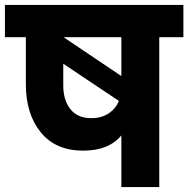

<svg xmlns="http://www.w3.org/2000/svg" viewBox="-37 -760 765 780"><path d="M708 -609H610V0H456V-210Q405 -148 301 -148Q189 -148 128.5 -222.5Q68 -297 68 -418V-609H-17V-740H708ZM456 -609H221L456 -451ZM334 -280Q375 -280 404 -299Q433 -318 446 -350L220 -501V-413Q220 -353 249 -316.5Q278 -280 334 -280Z"/></svg>

Font: MSTAGE
Style: Bold
Weight: 700
Designer: Ninad Kale (Devanagari), Jonny Pinhorn (Latin)
Foundry: Indian Type Foundry
Version: 4.004